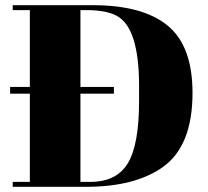

<svg xmlns="http://www.w3.org/2000/svg" viewBox="-20 -720 803 740"><path d="M19 -359V-385H95V-681H29V-700H338Q530 -700 626 -621.5Q722 -543 722 -362Q722 -156 606 -75Q499 0 312 0H29V-19H95V-359ZM290 -19H328Q429 -19 472.5 -90.5Q516 -162 516 -330V-388Q516 -613 430 -659Q389 -681 314 -681H290V-385H419V-359H290Z"/></svg>

Font: SVN-Abril Fatface
Style: Regular
Weight: 400
Designer: Veronika Burian, Jos? Scaglione
Foundry: TypeTogether
Version: Version 1.001